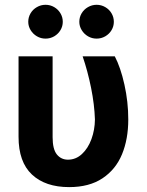

<svg xmlns="http://www.w3.org/2000/svg" viewBox="-20 -763 606 793"><path d="M197.3 -530.3V-196.3Q197.3 -147 214.8 -125.2Q232.4 -103.5 260.7 -103.5Q293.5 -103.5 318.6 -127Q343.8 -150.4 357.7 -188.5Q371.6 -226.6 372.1 -269.5Q370.1 -331.1 356.2 -400.1Q342.3 -469.2 321.3 -530.3H454.1Q478 -484.9 493.9 -413.6Q509.8 -342.3 509.8 -269.5Q509.8 -188.5 483.9 -125.7Q458 -63 403.3 -26.6Q348.6 9.8 265.6 9.8Q167.5 9.8 112.1 -42Q56.6 -93.8 56.6 -198.2V-530.3ZM96.7 -672.9Q96.7 -691.9 106.2 -708Q115.7 -724.1 132.3 -733.6Q148.9 -743.2 168 -743.2Q187.5 -743.2 203.9 -733.6Q220.2 -724.1 229.7 -708Q239.3 -691.9 239.3 -672.9Q239.3 -654.3 229.7 -638.4Q220.2 -622.6 203.9 -613Q187.5 -603.5 168 -603.5Q148.9 -603.5 132.6 -613Q116.2 -622.6 106.4 -638.7Q96.7 -654.8 96.7 -672.9ZM307.6 -672.9Q307.6 -691.9 317.1 -708Q326.7 -724.1 343.3 -733.6Q359.9 -743.2 378.9 -743.2Q398.4 -743.2 414.8 -733.6Q431.2 -724.1 440.7 -708Q450.2 -691.9 450.2 -672.9Q450.2 -654.3 440.7 -638.4Q431.2 -622.6 414.8 -613Q398.4 -603.5 378.9 -603.5Q359.9 -603.5 343.5 -613Q327.1 -622.6 317.4 -638.7Q307.6 -654.8 307.6 -672.9Z"/></svg>

Font: Pretendard
Style: Bold
Weight: 700
Designer: Base glyphs from Inter by Rasmus Andersson; Hangeul glyphs from Noto Sans CJK(Source Han Sans) by Jang Soo-young and Kan
Foundry: Kil Hyung-jin
Version: Version 1.309